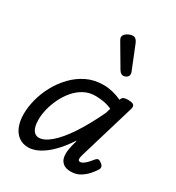

<svg xmlns="http://www.w3.org/2000/svg" viewBox="-203 -978 1029 1120"><g transform="rotate(30 311.5 -418.0)"><path d="M157 17Q121 17 94 -2Q67 -21 52.5 -56.5Q38 -92 38 -140Q38 -187 51.5 -239Q65 -291 92 -340.5Q119 -390 158 -430.5Q197 -471 247 -495Q297 -519 359 -519Q388 -519 419.5 -511.5Q451 -504 481 -490L482 -494Q487 -507 497 -511Q507 -515 524 -515Q554 -515 563 -506Q572 -497 566 -477L454 -103Q449 -85 449 -76Q449 -67 453 -64Q457 -61 462 -61Q472 -61 482 -67.5Q492 -74 504 -86Q516 -98 529 -115Q537 -125 545 -127Q553 -129 564 -121Q580 -111 583.5 -101.5Q587 -92 582 -81Q573 -65 553.5 -42Q534 -19 506.5 -2Q479 15 443 15Q408 15 390 -0.5Q372 -16 368 -39.5Q364 -63 368.5 -90.5Q373 -118 380 -142Q382 -146 382.5 -150Q383 -154 383 -159Q344 -100 305 -61Q266 -22 228.5 -2.5Q191 17 157 17ZM129 -155Q129 -127 135 -106Q141 -85 153.5 -74Q166 -63 183 -63Q218 -63 262 -100.5Q306 -138 353.5 -209.5Q401 -281 450 -384L460 -418Q428 -432 399.5 -436Q371 -440 348 -440Q307 -440 272.5 -421.5Q238 -403 211.5 -372Q185 -341 166.5 -303Q148 -265 138.5 -226.5Q129 -188 129 -155ZM428 -622Q421 -622 414 -626.5Q407 -631 399 -643L313 -789Q310 -795 307.5 -800Q305 -805 305 -811Q305 -822 314 -831.5Q323 -841 336.5 -847Q350 -853 363 -853Q385 -853 397 -823L459 -669Q461 -665 462 -660.5Q463 -656 463 -652Q463 -638 451.5 -630Q440 -622 428 -622Z"/></g></svg>

Font: Playwrite AU QLD
Style: Regular
Weight: 400
Designer: Veronika Burian, José Scaglione
Foundry: TypeTogether
Version: Version 1.002